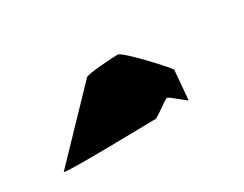

<svg xmlns="http://www.w3.org/2000/svg" viewBox="-41 -987 778 612"><g transform="rotate(-30 347.5 -681.0)"><path d="M66 -564C64 -556 400 -564 400 -564C402 -556 461 -604 469 -604C477 -604 527 -556 525 -564L534 -670C532 -678 418 -802 402 -802C383 -802 287 -796 281 -788Z"/></g></svg>

Font: Ampere
Style: UltExt
Weight: 400
Version: Version 1